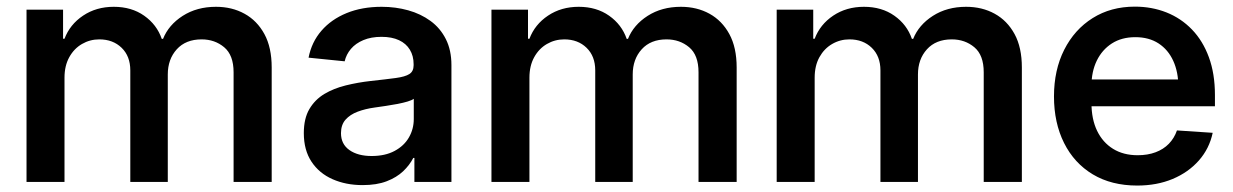

<svg xmlns="http://www.w3.org/2000/svg" viewBox="-20 -559 3789 590"><path d="M61.5 0V-529.3H173.8V-439.9H178.2Q194.8 -483.9 235.4 -511Q275.9 -538.1 329.6 -538.1Q384.3 -538.1 423.1 -510.7Q461.9 -483.4 477.1 -439.5H481Q498 -482.4 541.5 -510.3Q585 -538.1 643.6 -538.1Q692.9 -538.1 731.4 -516.8Q770 -495.6 792.5 -454.3Q814.9 -413.1 814.9 -351.6V0H697.8V-336.9Q697.8 -389.6 668.9 -413.8Q640.1 -438 599.6 -438Q550.8 -438 523.2 -407.5Q495.6 -377 495.6 -330.1V0H380.4V-342.8Q380.4 -386.2 353.8 -412.1Q327.1 -438 285.2 -438Q256.3 -438 231.9 -423.8Q207.5 -409.7 192.9 -383.3Q178.2 -356.9 178.2 -320.3V0Z M1094.2 9.8Q1043 9.8 1002 -8.3Q960.9 -26.4 937.3 -62Q913.6 -97.7 913.6 -149.9Q913.6 -194.8 930.7 -223.9Q947.8 -252.9 976.8 -270.3Q1005.9 -287.6 1042.7 -296.6Q1079.6 -305.7 1118.7 -310.1Q1167.5 -315.4 1196.3 -319.3Q1225.1 -323.2 1238 -331.5Q1251 -339.8 1251 -358.4V-361.8Q1251 -387.2 1239.5 -406.2Q1228 -425.3 1206.1 -435.5Q1184.1 -445.8 1152.3 -445.8Q1120.6 -445.8 1096.7 -435.8Q1072.8 -425.8 1058.3 -408.7Q1043.9 -391.6 1039.1 -370.6L928.2 -381.8Q937.5 -429.7 967.8 -464.6Q998 -499.5 1045.2 -518.8Q1092.3 -538.1 1152.8 -538.1Q1195.8 -538.1 1234.4 -527.3Q1272.9 -516.6 1303 -494.6Q1333 -472.7 1350.1 -438.7Q1367.2 -404.8 1367.2 -358.9V0H1253.4V-73.7H1250Q1238.8 -51.8 1218.8 -32.7Q1198.7 -13.7 1168.2 -2Q1137.7 9.8 1094.2 9.8ZM1122.1 -79.6Q1163.6 -79.6 1192.6 -95.2Q1221.7 -110.8 1236.6 -136.7Q1251.5 -162.6 1251.5 -193.4V-255.4Q1245.6 -251 1232.7 -247.1Q1219.7 -243.2 1202.1 -239.7Q1184.6 -236.3 1166 -233.6Q1147.5 -231 1130.9 -228.5Q1102.5 -224.6 1079.1 -215.8Q1055.7 -207 1041.7 -191.2Q1027.8 -175.3 1027.8 -149.9Q1027.8 -116.2 1053.7 -97.9Q1079.6 -79.6 1122.1 -79.6Z M1490.2 0V-529.3H1602.5V-439.9H1606.9Q1623.5 -483.9 1664.1 -511Q1704.6 -538.1 1758.3 -538.1Q1813 -538.1 1851.8 -510.7Q1890.6 -483.4 1905.8 -439.5H1909.7Q1926.8 -482.4 1970.2 -510.3Q2013.7 -538.1 2072.3 -538.1Q2121.6 -538.1 2160.2 -516.8Q2198.7 -495.6 2221.2 -454.3Q2243.7 -413.1 2243.7 -351.6V0H2126.5V-336.9Q2126.5 -389.6 2097.7 -413.8Q2068.8 -438 2028.3 -438Q1979.5 -438 1951.9 -407.5Q1924.3 -377 1924.3 -330.1V0H1809.1V-342.8Q1809.1 -386.2 1782.5 -412.1Q1755.9 -438 1713.9 -438Q1685.1 -438 1660.6 -423.8Q1636.2 -409.7 1621.6 -383.3Q1606.9 -356.9 1606.9 -320.3V0Z M2366.7 0V-529.3H2479V-439.9H2483.4Q2500 -483.9 2540.5 -511Q2581.1 -538.1 2634.8 -538.1Q2689.5 -538.1 2728.3 -510.7Q2767.1 -483.4 2782.2 -439.5H2786.1Q2803.2 -482.4 2846.7 -510.3Q2890.1 -538.1 2948.7 -538.1Q2998 -538.1 3036.6 -516.8Q3075.2 -495.6 3097.7 -454.3Q3120.1 -413.1 3120.1 -351.6V0H3002.9V-336.9Q3002.9 -389.6 2974.1 -413.8Q2945.3 -438 2904.8 -438Q2856 -438 2828.4 -407.5Q2800.8 -377 2800.8 -330.1V0H2685.5V-342.8Q2685.5 -386.2 2658.9 -412.1Q2632.3 -438 2590.3 -438Q2561.5 -438 2537.1 -423.8Q2512.7 -409.7 2498 -383.3Q2483.4 -356.9 2483.4 -320.3V0Z M3474.6 11.2Q3395.5 11.2 3338.1 -23.2Q3280.8 -57.6 3249.8 -119.6Q3218.8 -181.6 3218.8 -262.7Q3218.8 -343.8 3250.2 -406Q3281.7 -468.3 3337.6 -503.4Q3393.6 -538.6 3467.3 -538.6Q3519.5 -538.6 3564.5 -520.8Q3609.4 -502.9 3642.8 -468.3Q3676.3 -433.6 3694.8 -383.1Q3713.4 -332.5 3713.4 -267.1V-232.4H3272V-314.9H3654.3L3601.1 -291Q3601.1 -337.4 3585.4 -371.8Q3569.8 -406.2 3540.3 -425.5Q3510.7 -444.8 3468.8 -444.8Q3426.8 -444.8 3396.7 -425.5Q3366.7 -406.2 3350.3 -372.6Q3334 -338.9 3334 -295.4V-242.2Q3334 -192.9 3351.3 -157Q3368.7 -121.1 3400.4 -101.6Q3432.1 -82 3476.1 -82Q3506.8 -82 3531 -91.1Q3555.2 -100.1 3571.8 -117.2Q3588.4 -134.3 3596.7 -158.2L3706.5 -150.9Q3696.3 -102.5 3664.1 -65.9Q3631.8 -29.3 3583.3 -9Q3534.7 11.2 3474.6 11.2Z"/></svg>

Font: Inter Cardless Tabular Medium
Style: Regular
Weight: 500
Designer: Rasmus Andersson
Foundry: rsms
Version: Version 4.000;git-4fc901f